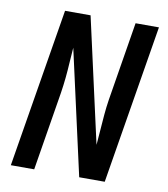

<svg xmlns="http://www.w3.org/2000/svg" viewBox="-82 -805 765 874"><g transform="rotate(10 300.0 -367.5)"><path d="M27 0 148 -735H266L395 -159Q398 -194 400.5 -229.5Q403 -265 406 -300Q409 -335 414.5 -370.5Q420 -406 426 -441L474 -735H582L461 0H343L214 -576Q211 -541 209 -505.5Q207 -470 203.5 -435Q200 -400 194.5 -364.5Q189 -329 183 -294L135 0Z"/></g></svg>

Font: Iosevka Aile Semibold Oblique
Style: Regular
Weight: 600
Italic angle: -9°
Designer: Belleve Invis
Foundry: Belleve Invis
Version: Version 31.1.0; ttfautohint (v1.8.4)